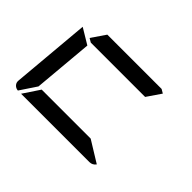

<svg xmlns="http://www.w3.org/2000/svg" viewBox="-102 -783 1020 1020"><g transform="rotate(45 408.0 -273.0)"><path d="M650 -533 596 -454H188L166 -467L220 -546H628ZM548 -93 668 -19Q654 0 632 0H118L180 -93ZM94 0Q78 -1 67.5 -12.5Q57 -24 59 -41L98 -483L186 -430L156 -93Z"/></g></svg>

Font: DSEG7 Modern
Style: Italic
Weight: 400
Italic angle: -5°
Designer: Keshikan(Twitter:@keshinomi_88pro)
Version: Version 0.46